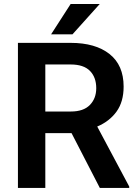

<svg xmlns="http://www.w3.org/2000/svg" viewBox="-20 -921 675 941"><path d="M469.2 0 330.6 -268.6H202.1V0H67.9V-710.9H326.2Q447.8 -710.9 516.8 -656.2Q585.9 -601.6 585.9 -496.6Q585.9 -422.4 551.3 -374.3Q516.6 -326.2 456.5 -300.8L613.3 -6.8V0ZM326.2 -605H202.1V-374.5H327.6Q389.2 -374.5 420.4 -406.5Q451.7 -438.5 451.7 -488.8Q451.7 -542 420.9 -573.5Q390.1 -605 326.2 -605ZM230.5 -752.9 326.2 -901.4H468.8L335.4 -752.9Z"/></svg>

Font: Vazirmatn RD UI SemiBold
Style: Regular
Weight: 600
Designer: Saber Rastikerdar
Foundry: Saber Rastikerdar
Version: Version 33.003